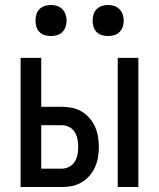

<svg xmlns="http://www.w3.org/2000/svg" viewBox="-20 -753 640 773"><path d="M454 0V-520H537V0ZM63 0V-520H146V-323H228Q249 -323 269.5 -319Q290 -315 308 -304.5Q326 -294 340 -278Q354 -262 362.5 -243Q371 -224 374.5 -203Q378 -182 378 -161Q378 -141 374.5 -120Q371 -99 362.5 -80Q354 -61 340 -45Q326 -29 308 -18.5Q290 -8 269.5 -4Q249 0 228 0ZM228 -74Q244 -74 258 -81Q272 -88 280.5 -101.5Q289 -115 292 -130.5Q295 -146 295 -161Q295 -177 292 -192.5Q289 -208 280.5 -221.5Q272 -235 258 -242Q244 -249 228 -249H146V-74ZM415 -608Q402 -608 390 -611.5Q378 -615 369 -624Q360 -633 356.5 -645Q353 -657 353 -670Q353 -683 356.5 -695Q360 -707 369 -716Q378 -725 390 -729Q402 -733 415 -733Q428 -733 440 -729Q452 -725 461 -716Q470 -707 474 -695Q478 -683 478 -670Q478 -657 474 -645Q470 -633 461 -624Q452 -615 440 -611.5Q428 -608 415 -608ZM185 -608Q172 -608 160 -611.5Q148 -615 139 -624Q130 -633 126.5 -645Q123 -657 123 -670Q123 -683 126.5 -695Q130 -707 139 -716Q148 -725 160 -729Q172 -733 185 -733Q198 -733 210 -729Q222 -725 231 -716Q240 -707 244 -695Q248 -683 248 -670Q248 -657 244 -645Q240 -633 231 -624Q222 -615 210 -611.5Q198 -608 185 -608Z"/></svg>

Font: Iosevka Fixed Extended
Style: Regular
Weight: 400
Width: 7
Monospace: yes
Designer: Belleve Invis
Foundry: Belleve Invis
Version: Version 24.1.1; ttfautohint (v1.8.4)